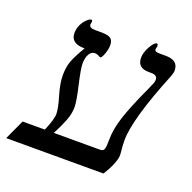

<svg xmlns="http://www.w3.org/2000/svg" viewBox="-129 -697 803 805"><g transform="rotate(20 273.0 -294.5)"><path d="M367.2 -88.9Q380.4 -88.9 384.3 -98.9Q388.2 -108.9 388.2 -143.1Q388.2 -187.5 406 -243.2Q423.8 -298.8 469.2 -397.5Q478.5 -418 482.2 -427.5Q485.8 -437 485.8 -443.8Q485.8 -464.8 458 -464.8H448.2Q420.9 -464.8 408.4 -476.3Q396 -487.8 396 -511.2Q396 -533.7 411.6 -561.3Q427.2 -588.9 438 -588.9Q443.8 -588.9 443.8 -579.1Q440.9 -567.4 440.9 -564.9Q440.9 -553.2 460.9 -553.2H490.2Q546.9 -553.2 546.9 -507.8Q546.9 -496.1 540.5 -480.5Q449.2 -255.9 449.2 -161.1Q449.2 -139.2 451.2 -121.8Q453.1 -104.5 453.1 -94.2Q453.1 -80.1 442.9 -54.7Q432.6 -29.3 414.1 0H-20L21 -88.9H120.1Q143.1 -142.6 143.1 -167Q143.1 -191.9 127.9 -242.2Q112.8 -292.5 112.8 -329.1Q112.8 -362.3 121.3 -388.4Q129.9 -414.6 160.2 -465.8Q127.4 -465.8 112.8 -477.8Q98.1 -489.7 98.1 -512.2Q98.1 -531.2 106.2 -548.6Q114.3 -565.9 126.5 -577.4Q138.7 -588.9 146 -588.9Q150.9 -588.9 150.9 -581.1L148.9 -568.8Q148.9 -553.2 174.8 -553.2H202.1Q234.4 -553.2 245.6 -544.2Q256.8 -535.2 256.8 -515.1Q256.8 -497.1 248.8 -475.1Q240.7 -453.1 234.9 -453.1L230 -454.6Q217.8 -461.9 209 -461.9Q192.4 -461.9 183.1 -445.3Q173.8 -428.7 173.8 -402.8Q173.8 -380.9 189 -314.9Q205.1 -246.1 205.1 -219.2Q205.1 -190.4 192.4 -158Q179.7 -125.5 160.2 -88.9Z"/></g></svg>

Font: Tinos
Style: Italic
Weight: 400
Italic angle: -16.333°
Designer: Steve Matteson
Foundry: Monotype Imaging Inc.
Version: Version 1.32